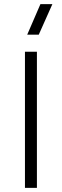

<svg xmlns="http://www.w3.org/2000/svg" viewBox="-20 -911 300 931"><path d="M159 -660V0H101V-660ZM112 -743 176 -891H234L168 -743Z"/></svg>

Font: Human Sans Light
Style: Regular
Weight: 300
Designer: Tim Radville
Foundry: Continuum
Version: Version 1.000;FEAKit 1.0